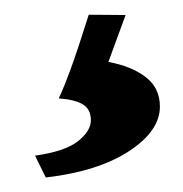

<svg xmlns="http://www.w3.org/2000/svg" viewBox="-20 -43 250 262"><path d="M198.2 102.5Q198.2 135.7 156 163.3Q113.8 190.9 42.5 199.2L27.8 169.4Q68.8 163.6 86.4 149.7Q104 135.7 104 121.1Q104 106 93 99.4Q82 92.8 60.1 91.3Q60.1 91.3 63.7 83.5Q67.4 75.7 76.4 51.3Q85.4 26.9 101.1 -22.9L151.4 -22.5L127.9 41.5Q159.7 47.4 179 62.3Q198.2 77.1 198.2 102.5Z"/></svg>

Font: Dai Banna SIL Medium
Style: Regular
Weight: 500
Designer: Victor Gaultney
Foundry: SIL International
Version: Version 4.000